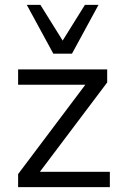

<svg xmlns="http://www.w3.org/2000/svg" viewBox="-20 -773 503 793"><path d="M54.8 0V-54L348.3 -444.1V-423.1H54.8V-486.3H422.7V-432.4L127.3 -40.3V-63.3H433.7V0ZM200.2 -551.3 90.7 -752.8H146.9L238.8 -605.4L330.7 -752.8H386.8L277.3 -551.3Z"/></svg>

Font: Nunito Sans 12pt ExtraLight
Style: Regular
Weight: 200
Designer: Vernon Adams
Foundry: Vernon Adams
Version: Version 3.101;gftools[0.9.27]